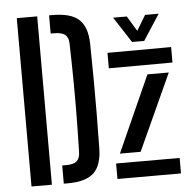

<svg xmlns="http://www.w3.org/2000/svg" viewBox="-55 -855 902 909"><g transform="rotate(-5 396.0 -400.0)"><path d="M58 0V-800H155V0ZM211.5 0V-86.5H230.5Q266 -86.5 281 -99.8Q296 -113 296.5 -142.5Q299 -237 299.8 -318.8Q300.5 -400.5 299.8 -482Q299 -563.5 296.5 -658.5Q296 -687.5 280 -700.5Q264 -713.5 226.5 -713.5H211.5V-800H226.5Q314.5 -800 353.2 -764.8Q392 -729.5 393.5 -649Q395 -560 395.5 -480Q396 -400 395.5 -320.2Q395 -240.5 393.5 -151.5Q392 -70.5 354 -35.2Q316 0 230.5 0ZM471.5 -525.5V-599L774 -600V-526.5ZM488.5 -118.5 651 -481H752.5L587 -118.5ZM466.5 0V-73.5H768.5V0ZM592 -640 512.5 -762.5H577.5L621 -690.5L664.5 -762.5H729L649.5 -640Z"/></g></svg>

Font: Big Shoulders Stencil Text SemiBold
Style: Regular
Weight: 600
Designer: Patric King
Foundry: XO Type Co
Version: Version 1.000